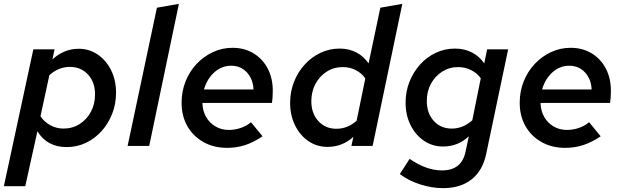

<svg xmlns="http://www.w3.org/2000/svg" viewBox="-50 -757 3233 996"><path d="M-30 209 123 -501H233L222 -449Q250 -475 284.5 -489.5Q319 -504 358 -504Q413 -504 457 -474Q501 -444 526.5 -392.5Q552 -341 552 -276Q552 -218 532 -167Q512 -116 477 -77Q442 -38 395.5 -16Q349 6 296 6Q194 6 144 -76L81 209ZM312 -410Q254 -410 206 -367L160 -154Q178 -126 210 -108Q242 -90 279 -90Q326 -90 363 -113.5Q400 -137 421.5 -177Q443 -217 443 -267Q443 -331 406.5 -370.5Q370 -410 312 -410Z M612 0 764 -717 878 -737 724 0Z M1128 10Q1059 10 1005.5 -20Q952 -50 922 -102.5Q892 -155 892 -224Q892 -283 912.5 -334.5Q933 -386 969.5 -425Q1006 -464 1054 -486.5Q1102 -509 1156 -509Q1218 -509 1265 -480.5Q1312 -452 1338.5 -402Q1365 -352 1365 -286Q1365 -269 1364 -253.5Q1363 -238 1361 -223H1000Q1001 -183 1018.5 -151.5Q1036 -120 1067 -101.5Q1098 -83 1137 -83Q1169 -83 1199.5 -93.5Q1230 -104 1252 -123L1312 -50Q1266 -19 1222 -4.5Q1178 10 1128 10ZM1008 -293H1265Q1263 -346 1231 -381Q1199 -416 1149 -416Q1100 -416 1062 -382Q1024 -348 1008 -293Z M1649 5Q1594 5 1550 -25Q1506 -55 1480.5 -107Q1455 -159 1455 -223Q1455 -281 1475 -332Q1495 -383 1530.5 -422Q1566 -461 1612.5 -483Q1659 -505 1712 -505Q1760 -505 1798.5 -485Q1837 -465 1862 -428L1923 -717L2037 -737L1883 0H1773L1783 -47Q1756 -22 1722 -8.5Q1688 5 1649 5ZM1695 -89Q1754 -89 1800 -131L1845 -350Q1827 -377 1796 -393Q1765 -409 1728 -409Q1682 -409 1645 -385.5Q1608 -362 1586.5 -322Q1565 -282 1565 -232Q1565 -169 1601.5 -129Q1638 -89 1695 -89Z M2248 219Q2190 219 2129.5 199.5Q2069 180 2024 146L2075 67Q2161 127 2243 127Q2345 127 2365 30L2382 -50Q2326 3 2248 3Q2193 3 2149 -27Q2105 -57 2079.5 -108.5Q2054 -160 2054 -224Q2054 -282 2074 -332.5Q2094 -383 2129 -422Q2164 -461 2210.5 -483Q2257 -505 2310 -505Q2359 -505 2398 -485Q2437 -465 2462 -428L2477 -501H2586L2472 42Q2454 128 2396.5 173.5Q2339 219 2248 219ZM2294 -90Q2352 -90 2400 -133L2444 -351Q2425 -378 2393.5 -393.5Q2362 -409 2326 -409Q2281 -409 2244 -385.5Q2207 -362 2185.5 -322.5Q2164 -283 2164 -233Q2164 -170 2200 -130Q2236 -90 2294 -90Z M2882 10Q2813 10 2759.5 -20Q2706 -50 2676 -102.5Q2646 -155 2646 -224Q2646 -283 2666.5 -334.5Q2687 -386 2723.5 -425Q2760 -464 2808 -486.5Q2856 -509 2910 -509Q2972 -509 3019 -480.5Q3066 -452 3092.5 -402Q3119 -352 3119 -286Q3119 -269 3118 -253.5Q3117 -238 3115 -223H2754Q2755 -183 2772.5 -151.5Q2790 -120 2821 -101.5Q2852 -83 2891 -83Q2923 -83 2953.5 -93.5Q2984 -104 3006 -123L3066 -50Q3020 -19 2976 -4.5Q2932 10 2882 10ZM2762 -293H3019Q3017 -346 2985 -381Q2953 -416 2903 -416Q2854 -416 2816 -382Q2778 -348 2762 -293Z"/></svg>

Font: Red Hat Text Medium
Style: Italic
Weight: 500
Italic angle: -12°
Designer: Pentagram, MCKL
Foundry: Pentagram, MCKL
Version: Version 1.023; ttfautohint (v1.8.3)